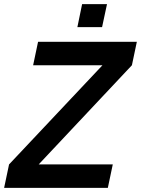

<svg xmlns="http://www.w3.org/2000/svg" viewBox="-28 -913 685 933"><path d="M-8 0 16 -114 470 -596H133L157 -710H637L613 -596L160 -114H520L496 0ZM348 -781 371 -893H492L468 -781Z"/></svg>

Font: Geist Mono SemiBold
Style: Italic
Weight: 600
Italic angle: -12°
Monospace: yes
Designer: Basement.studio, Andrés Briganti, Mateo Zaragoza
Foundry: Basement.studio, Vercel, Andrés Briganti, Guido Ferreyra, Mateo Zaragoza
Version: Version 1.500; ttfautohint (v1.8.4.7-5d5b)